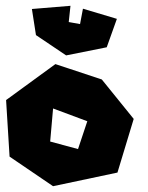

<svg xmlns="http://www.w3.org/2000/svg" viewBox="-20 -642 512 662"><path d="M90 -611 104 -521 208 -451 348 -479 383 -577 266 -612 256 -559 217 -566 223 -622ZM249 -128 153 -154 163 -268 281 -224ZM1 -297 13 -102 163 0 385 -47 441 -232 331 -368 171 -421Z"/></svg>

Font: Super Mario
Style: Regular
Weight: 400
Version: Version 1.0